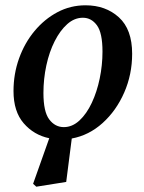

<svg xmlns="http://www.w3.org/2000/svg" viewBox="-20 -513 545 725"><path d="M221 -33Q253 -33 280 -58Q307 -83 326.5 -124.5Q346 -166 356.5 -216.5Q367 -267 367 -318Q367 -389 346 -417.5Q325 -446 293 -446Q261 -446 234 -422Q207 -398 186.5 -357.5Q166 -317 155 -266Q144 -215 144 -162Q144 -91 166 -62Q188 -33 221 -33ZM117 192 105 181 166 9Q108 -3 69.5 -47.5Q31 -92 31 -169Q31 -234 52 -292.5Q73 -351 110.5 -396Q148 -441 197 -467Q246 -493 303 -493Q379 -493 429 -447.5Q479 -402 479 -310Q479 -232 449 -163.5Q419 -95 367.5 -48.5Q316 -2 251 10L230 174Z"/></svg>

Font: Source Serif 4 Semibold
Style: Italic
Weight: 600
Italic angle: -12°
Designer: Frank Grießhammer
Foundry: Adobe
Version: Version 4.005;hotconv 1.1.0;makeotfexe 2.6.0